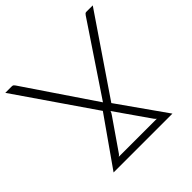

<svg xmlns="http://www.w3.org/2000/svg" viewBox="-190 -866 1023 1023"><g transform="rotate(-45 321.5 -354.0)"><path d="M291.5 -272.5 -8 -708H41Q48 -708 51.8 -704.8Q55.5 -701.5 58.5 -697L324 -304.5Q324 -304.5 325 -305.5L587 -697Q590 -701.5 593.5 -704.8Q597 -708 602.5 -708H651L353 -270L543.5 0H100ZM320 -243Q316 -231 309 -222L189 -48.5Q187 -46 184.2 -43.8Q181.5 -41.5 178.5 -39.5H465.5Q462.5 -42 459.5 -44.5Q456.5 -47 454 -51Z"/></g></svg>

Font: Lato Light
Style: Regular
Weight: 300
Designer: Lukasz Dziedzic
Foundry: tyPoland Lukasz Dziedzic
Version: Version 2.007; 2014-02-27